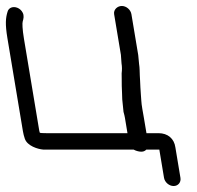

<svg xmlns="http://www.w3.org/2000/svg" viewBox="-29 -513 660 643"><path d="M51.2 -383.3C45.8 -415.6 45.4 -435.9 47 -440.8C49.9 -450.8 52.1 -460.3 47 -470.5C39.1 -486.3 20.9 -492.6 8.3 -487.5C2.5 -485.2 -2.3 -479.9 -3.8 -473.4C-10 -453.1 -12.1 -432.9 -4.2 -385.3L47.8 -73.2C49.2 -64.9 51.3 -56.7 54.1 -48.5C62.5 -23.9 98.2 -13.5 115.4 -12.1L115.9 -12H418.6C424.9 -8.3 435.5 -5 443.8 -5C450.3 -5 455.8 -6.5 461.1 -12H504.6L520.3 82.5C522.9 97.5 537.4 110 552.4 110C567.5 110 577.9 97.5 575.3 82.5L558.4 -19.1C554.4 -49 532.7 -67 502 -67H461.5L452.9 -118.3C450.2 -134.3 444.7 -161.9 444.2 -176.3L442.7 -197.3C441.4 -212.3 440.9 -228.5 440.2 -242.2L439.2 -260.1C438.5 -271.6 439.2 -283.9 436.7 -299.5L433.9 -328.7L411.1 -465.5C408.6 -480.5 394 -493 379 -493C364 -493 350.7 -480.5 353.2 -465.5L375.9 -329.4L378 -300.3L378.1 -299.9C379.7 -290.2 379.9 -279.3 378.4 -267.4L378.4 -266.8L378.6 -248.5C378.7 -234.8 378.6 -217.1 379.7 -201.1L380.4 -180.2L384.7 -137.8L385 -137C386.9 -130.4 388.4 -124.2 389.4 -118.3L397.9 -67H126.3C113.6 -67 106.2 -67.6 104.7 -68.2C104.5 -68.6 103.2 -70.8 102.4 -75.9Z"/></svg>

Font: MewTooHand
Style: BdWideLta
Weight: 400
Designer: Mew Too, Robert Jablonski
Version: Version 0.77